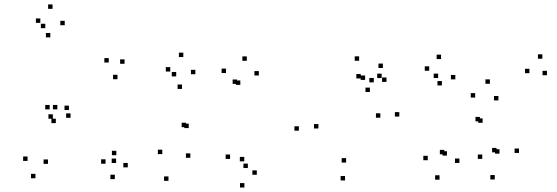

<svg xmlns="http://www.w3.org/2000/svg" viewBox="-20 -795 2520 869"><path d="M197.2 -53.3V-73.3H177.2V-53.3ZM299.3 -261.8V-281.8H279.3V-261.8ZM511.7 -436.5V-456.5H491.7V-436.5ZM543.7 -506.3V-526.3H523.7V-506.3ZM472.3 -512V-532H452.3V-512ZM239.5 -300V-320H219.5V-300ZM204.7 -300V-320H184.7V-300ZM219.2 -257.7V-277.7H199.2V-257.7ZM273 -680.8V-700.8H253V-680.8ZM217.8 -755V-775H197.8V-755ZM162.5 -691.5V-711.5H142.5V-691.5ZM207.7 -625.8V-645.8H187.7V-625.8ZM185 -667.5V-687.5H165V-667.5ZM104.7 -66.7V-86.7H84.7V-66.7ZM140.3 11.8V-8.2H120.3V11.8ZM558.3 -37.5V-57.5H538.3V-37.5ZM506.5 -92.5V-112.5H486.5V-92.5ZM457.7 -54V-74H437.7V-54ZM505.5 -57.3V-77.3H485.5V-57.3ZM292 -297V-317H272V-297ZM232.7 -237.8V-257.8H212.7V-237.8ZM499.7 15.7V-4.3H479.7V15.7Z M1142.3 -4V-24H1122.3V-4ZM1085.5 -64.8V-84.8H1065.5V-64.8ZM1101.8 -34.5V-54.5H1081.8V-34.5ZM1151.5 -453.3V-473.3H1131.5V-453.3ZM1097 -519.8V-539.8H1077V-519.8ZM1003 -464.5V-484.5H983V-464.5ZM834.2 -215.3V-235.3H814.2V-215.3ZM822.2 -219.5V-239.5H802.2V-219.5ZM864.2 -459V-479H844.2V-459ZM809.7 -536.7V-556.7H789.7V-536.7ZM750.5 -471.2V-491.2H730.5V-471.2ZM803.7 -392.5V-412.5H783.7V-392.5ZM777.5 -449.2V-469.2H757.5V-449.2ZM714.5 -97.5V-117.5H694.5V-97.5ZM742.5 23.5V3.5H722.5V23.5ZM841.5 -80.8V-100.8H821.5V-80.8ZM1053 -415.2V-435.2H1033V-415.2ZM1067.7 -410.8V-430.8H1047.7V-410.8ZM1021.3 -75.7V-95.7H1001.3V-75.7ZM1086.2 53.7V33.7H1066.2V53.7Z M1787.3 -267.5V-287.5H1767.3V-267.5ZM1707.3 -441.7V-461.7H1687.3V-441.7ZM1632.5 -433.3V-453.3H1612.5V-433.3ZM1654.2 -378.5V-398.5H1634.2V-378.5ZM1701.5 -262.2V-282.2H1681.5V-262.2ZM1546.5 -59.2V-79.2H1526.5V-59.2ZM1421.2 -213.5V-233.5H1401.2V-213.5ZM1612.8 -440V-460H1592.8V-440ZM1671.7 -422.2V-442.2H1651.7V-422.2ZM1729.3 -424.3V-444.3H1709.3V-424.3ZM1713 -487.3V-507.3H1693V-487.3ZM1605.5 -520V-540H1585.5V-520ZM1332.7 -203.5V-223.5H1312.7V-203.5ZM1541.7 21.7V1.7H1521.7V21.7Z M2059.3 -57.5V-77.5H2039.3V-57.5ZM2152 -245.8V-265.8H2132V-245.8ZM2164.3 -239.2V-259.2H2144.3V-239.2ZM2162.7 -75.8V-95.8H2142.7V-75.8ZM2219.3 17.3V-2.7H2199.3V17.3ZM2329 -102.8V-122.8H2309V-102.8ZM2455.5 -454.5V-474.5H2435.5V-454.5ZM2434.7 -529.2V-549.2H2414.7V-529.2ZM2376.2 -463.7V-483.7H2356.2V-463.7ZM2240.7 -99.5V-119.5H2220.7V-99.5ZM2227.3 -105.5V-125.5H2207.3V-105.5ZM2235.8 -340.5V-360.5H2215.8V-340.5ZM2197.2 -415.8V-435.8H2177.2V-415.8ZM2130.7 -353.5V-373.5H2110.7V-353.5ZM2002.8 -90.7V-110.7H1982.8V-90.7ZM1990.8 -96.7V-116.7H1970.8V-96.7ZM2040.8 -435.8V-455.8H2020.8V-435.8ZM1976.3 -527.7V-547.7H1956.3V-527.7ZM1922.5 -474.8V-494.8H1902.5V-474.8ZM1980 -408.2V-428.2H1960V-408.2ZM1963 -441.8V-461.8H1943V-441.8ZM1916 -69.8V-89.8H1896V-69.8ZM1969.3 18.3V-1.7H1949.3V18.3Z"/></svg>

Font: Monaspace Radon Dots Var
Style: Regular
Weight: 400
Designer: Riley Cran and the Lettermatic Team
Version: Version 1.100 (Monaspace Radon Dots)